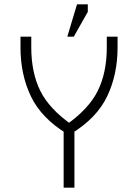

<svg xmlns="http://www.w3.org/2000/svg" viewBox="-20 -870 640 890"><path d="M290 -250 315 -290Q208 -365 166.5 -449.5Q125 -534 125 -650V-700H75V-650Q75 -525 123 -424Q171 -323 290 -250ZM310 -250Q429 -323 477 -424Q525 -525 525 -650V-700H475V-650Q475 -534 433.5 -449.5Q392 -365 285 -290L290 -250ZM275 0H325V-280H275ZM292 -700H322L387 -815V-850H337Z"/></svg>

Font: Millimetre
Style: Light
Weight: 200
Designer: Jérémy Landes
Version: Version 1.0